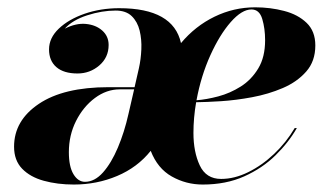

<svg xmlns="http://www.w3.org/2000/svg" viewBox="-20 -490 878 520"><path d="M273.9 -253.9H344.5L356.2 -305.2Q361.6 -329.1 362.8 -356.2Q364 -383.3 358.2 -407.2Q352.3 -431.2 336.8 -446.3Q321.3 -461.4 293.2 -461.4Q256.1 -461.4 216.1 -448.5Q176 -435.5 155.5 -412.4Q185.5 -427.7 212.6 -425.2Q239.7 -422.6 257 -407.2Q274.2 -391.8 274.2 -368.2Q274.2 -334.5 248.9 -312.7Q223.6 -291 189.9 -291Q152.6 -291 132.7 -308.2Q112.8 -325.4 112.8 -356.2Q112.8 -387.2 139.3 -412.5Q165.8 -437.7 209.2 -452.8Q252.7 -467.8 303 -467.8Q449.2 -467.8 470.2 -373.3Q508.8 -419.4 561 -444.8Q613.3 -470.2 671.1 -470.2Q712.2 -470.2 749.5 -460.4Q786.9 -450.7 810.4 -428.1Q834 -405.5 834 -366.9Q834 -324.2 809.4 -296.3Q784.9 -268.3 746 -251.6Q707 -234.9 662.8 -226.7Q618.7 -218.5 578.2 -215.9Q537.8 -213.4 511.2 -213.1Q503.9 -170.7 503.9 -130.1Q503.9 -78.4 521.1 -41.9Q538.3 -5.4 578.9 -5.4Q615 -5.4 652.2 -23.7Q689.5 -42 722.4 -73.2Q755.4 -104.5 778.1 -143.1H783.9Q762 -104.5 726.3 -69.5Q690.7 -34.4 641.4 -12.3Q592 9.8 529.1 9.8Q483.9 9.8 445.3 -12Q406.7 -33.7 388.2 -81.5Q352.3 -36.6 297.2 -13.4Q242.2 9.8 179.9 9.8Q135.5 9.8 98.6 -0.4Q61.8 -10.5 39.9 -33.1Q18.1 -55.7 18.1 -92.8Q18.1 -163.6 85.2 -208.7Q152.3 -253.9 273.9 -253.9ZM698 -381.1Q698 -412.6 690.3 -438.5Q682.6 -464.4 661.1 -464.4Q635 -464.4 605 -430.3Q575 -396.2 549.7 -340.3Q524.4 -284.4 512.2 -218.5Q539.3 -220.5 571.3 -229Q603.3 -237.5 632.1 -255.7Q660.9 -273.9 679.4 -304.6Q698 -335.2 698 -381.1ZM210.2 2.4Q236.3 2.4 258.9 -22.9Q281.5 -48.3 299.2 -90.2Q316.9 -132.1 327.9 -181.2L343.3 -248H304Q268.6 -248 237.1 -224.6Q205.6 -201.2 186 -162.5Q166.5 -123.8 166.5 -77.9Q166.5 -38.8 179 -18.2Q191.4 2.4 210.2 2.4Z"/></svg>

Font: Bodoni* 36
Style: Bold Italic
Weight: 700
Italic angle: -13°
Version: Version 2.000; ttfautohint (v1.8.1)